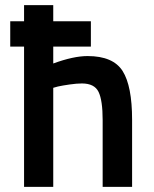

<svg xmlns="http://www.w3.org/2000/svg" viewBox="-20 -730 602 750"><path d="M20 -548V-647H74V-710H188V-647H335V-548H188V-482Q267 -511 322 -511Q422 -511 459 -452.5Q496 -394 496 -262V0H381V-261Q381 -338 365 -371Q349 -404 300 -404Q280 -404 252 -400Q224 -396 206 -392L188 -387V0H74V-548Z"/></svg>

Font: TitilliumText22L Rg
Style: Bold
Weight: 700
Designer: Campivisivi
Foundry: Campivisivi
Version: 1.000